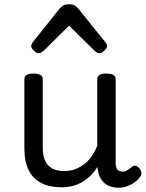

<svg xmlns="http://www.w3.org/2000/svg" viewBox="-20 -859 685 898"><path d="M269 17Q211 17 172 -3.5Q133 -24 113.5 -64.5Q94 -105 94 -166V-489Q94 -502 104.5 -508.5Q115 -515 136 -515Q158 -515 169 -508.5Q180 -502 180 -489V-166Q180 -131 191 -107Q202 -83 224.5 -71Q247 -59 280 -59Q308 -59 332 -68Q356 -77 375.5 -92.5Q395 -108 410 -130Q425 -152 435 -177V-489Q435 -502 445.5 -508.5Q456 -515 478 -515Q499 -515 510 -508.5Q521 -502 521 -489V-96Q521 -82 525 -73Q529 -64 536.5 -60Q544 -56 553 -56Q562 -56 569.5 -59.5Q577 -63 584.5 -69Q592 -75 599 -80Q607 -86 616.5 -83Q626 -80 634 -69Q639 -62 641 -52Q643 -42 636 -33Q626 -18 610 -6.5Q594 5 575 12Q556 19 536 19Q512 19 494.5 12.5Q477 6 465 -6Q453 -18 446 -34Q439 -50 437 -69L436 -78Q422 -56 404.5 -38.5Q387 -21 366 -8.5Q345 4 320.5 10.5Q296 17 269 17ZM161 -610Q151 -610 138.5 -622Q126 -634 126 -644Q126 -647 127 -650Q128 -653 132 -660L259 -819Q265 -826 274.5 -832.5Q284 -839 303 -839Q322 -839 331 -832.5Q340 -826 346 -819L474 -660Q479 -653 480 -650Q481 -647 481 -644Q481 -634 468 -622Q455 -610 446 -610Q439 -610 433 -613.5Q427 -617 421 -623L303 -739L186 -623Q179 -617 173 -613.5Q167 -610 161 -610Z"/></svg>

Font: Playwrite VN
Style: Regular
Weight: 400
Designer: Veronika Burian, José Scaglione
Foundry: TypeTogether
Version: Version 1.002